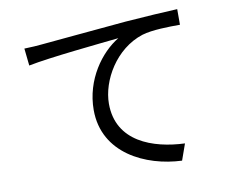

<svg xmlns="http://www.w3.org/2000/svg" viewBox="-78 -795 1113 920"><g transform="rotate(-10 478.0 -334.5)"><path d="M85 -635 94 -551C196 -572 454 -597 537 -606C450 -554 361 -435 361 -287C361 -76 561 18 736 25L764 -54C610 -60 438 -119 438 -304C438 -416 519 -559 654 -602C703 -617 786 -618 839 -618V-694C776 -691 687 -686 584 -678C410 -663 231 -645 169 -640C151 -638 121 -636 85 -635Z"/></g></svg>

Font: Kinto Sans
Style: Regular
Weight: 400
Designer: Authors: Ryoko NISHIZUKA  (kana & ideographs); Paul D. Hunt (Latin, Greek & Cyrillic); Wenlong ZHANG  (bopomofo); Sandol
Foundry: Adobe Systems Incorporated, ookami Inc.
Version: Version 0.001